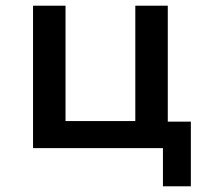

<svg xmlns="http://www.w3.org/2000/svg" viewBox="-20 -520 734 674"><path d="M552 134V0H96V-500H210V-95H455V-500H569V-93H650V134Z"/></svg>

Font: Nunito Sans 6pt SemiBold
Style: Regular
Weight: 600
Version: Version 3.101;gftools[0.9.27]